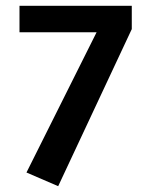

<svg xmlns="http://www.w3.org/2000/svg" viewBox="-20 -618 510 660"><path d="M433 -598V-518L180 22L71 -25L312 -507H47V-598Z"/></svg>

Font: Mukta Mahee
Style: Bold
Weight: 700
Designer: Shuchita Grover, Noopur Datye, Girish Dalvi, Yashodeep Gholap
Foundry: Ek Type
Version: Version 2.538;PS 1.000;hotconv 16.6.51;makeotf.lib2.5.65220;